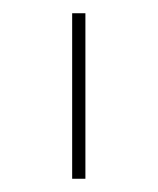

<svg xmlns="http://www.w3.org/2000/svg" viewBox="-20 -760 238 290"><path d="M89 -490V-740H109V-490Z"/></svg>

Font: IBM Plex Sans Condensed Thin
Style: Regular
Weight: 100
Width: 3
Designer: Mike Abbink, Paul van der Laan, Pieter van Rosmalen
Foundry: Bold Monday
Version: Version 1.3